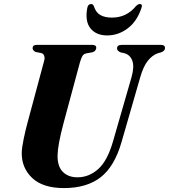

<svg xmlns="http://www.w3.org/2000/svg" viewBox="-20 -923 840 954"><path d="M541.5 -220.5 633.5 -539.5Q648.5 -592.5 637.2 -622Q626 -651.5 596.5 -659L580 -662.5Q561.5 -670 561.5 -682.5Q561.5 -700 585.5 -700H780Q800 -700 800 -684.5Q800 -670 779.5 -662.5L764.5 -658.5Q737 -649 714.5 -621Q692 -593 676 -536.5L584 -217.5Q549 -95.5 479.8 -42Q410.5 11.5 298 11.5Q193.5 11.5 140.5 -38.2Q87.5 -88 88 -163Q88.5 -189.5 97.8 -233.5Q107 -277.5 116.5 -312.5L199 -619.5Q203.5 -634 199.8 -645Q196 -656 186.5 -659L156.5 -665Q141.5 -673 142 -684Q142 -700 162 -700H438Q458.5 -700 458.5 -685Q458 -679 453.8 -672.8Q449.5 -666.5 440 -663.5L407.5 -657.5Q395.5 -654.5 389.5 -644.8Q383.5 -635 377 -612.5L296.5 -314Q280.5 -254 273.5 -215.2Q266.5 -176.5 266 -150Q265.5 -95.5 292.5 -68.8Q319.5 -42 365 -42Q421.5 -42 467.5 -82.5Q513.5 -123 541.5 -220.5ZM536 -835.5Q608.5 -835.5 655 -892Q666 -903 674 -903Q690.5 -903 682.5 -882.5Q660.5 -816.5 614.2 -781.8Q568 -747 512.5 -747Q458 -747 429.8 -781.8Q401.5 -816.5 413.5 -882.5Q417 -903 433.5 -903Q442 -903 446.5 -892Q456 -861 478.8 -848.2Q501.5 -835.5 536 -835.5Z"/></svg>

Font: Fraunces 72pt S000
Style: Bold Italic
Weight: 700
Italic angle: -16°
Version: Version 1.000; ttfautohint (v1.8.3)